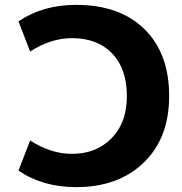

<svg xmlns="http://www.w3.org/2000/svg" viewBox="-20 -760 747 790"><path d="M293 10Q156 10 56 -58L104 -182Q189 -127 276 -127Q376 -127 439 -191Q502 -255 502 -365Q502 -477 441.5 -540Q381 -603 276 -603Q189 -603 104 -548L56 -672Q156 -740 293 -740Q473 -740 574.5 -640Q676 -540 676 -365Q676 -192 571.5 -91Q467 10 293 10Z"/></svg>

Font: Mplus 1p ExtraBold
Style: Regular
Weight: 800
Version: Version 1.061